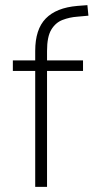

<svg xmlns="http://www.w3.org/2000/svg" viewBox="-20 -727 380 747"><path d="M117 0V-451H30V-492H128L117 -482V-529Q117 -613 158 -655Q199 -697 281 -704L320 -707L324 -666L280 -662Q251 -660 223.5 -649.5Q196 -639 179.5 -611.5Q163 -584 163 -529V-486L151 -492H303V-451H163V0Z"/></svg>

Font: Nunito Sans 7pt Condensed ExtraLight
Style: Regular
Weight: 250
Width: 3
Designer: Vernon Adams
Foundry: Vernon Adams
Version: Version 3.101;gftools[0.9.27]